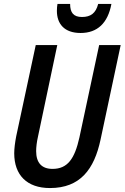

<svg xmlns="http://www.w3.org/2000/svg" viewBox="-20 -942 631 972"><path d="M388 -775C473 -775 526 -825 544 -922H477C465 -875 439 -856 395 -856C352 -856 335 -878 335 -922H271C269 -911 268 -900 268 -887C268 -822 305 -775 388 -775ZM233 10C386 10 457 -85 489 -235L591 -714H482L382 -246C358 -138 322 -87 246 -87C191 -87 163 -118 163 -177C163 -196 166 -223 172 -249L270 -714H161L62 -252C56 -221 52 -189 52 -166C52 -56 116 10 233 10Z"/></svg>

Font: Noto Sans Display SemiCondensed Medium
Style: Italic
Weight: 500
Width: 4
Italic angle: -12°
Designer: Monotype Design Team
Foundry: Monotype Imaging Inc.
Version: Version 1.900